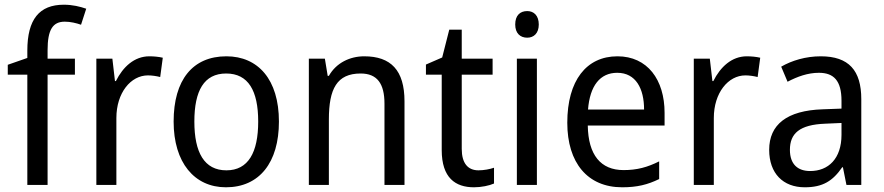

<svg xmlns="http://www.w3.org/2000/svg" viewBox="-20 -785 3751 815"><path d="M298 -468V-536H182V-572C182 -659 204 -693 255 -693C279 -693 304 -687 324 -680L346 -748C320 -757 288 -765 251 -765C147 -765 96 -703 96 -570V-539L13 -510V-468H96V0H182V-468Z M614 -546C550 -546 502 -501 472 -441H468L457 -536H389V0H474V-284C474 -391 535 -465 608 -465C625 -465 645 -462 660 -458L671 -540C654 -544 633 -546 614 -546Z M1164 -269C1164 -448 1075 -546 941 -546C798 -546 717 -446 717 -269C717 -95 805 10 939 10C1081 10 1164 -95 1164 -269ZM805 -269C805 -400 846 -473 940 -473C1034 -473 1076 -400 1076 -269C1076 -138 1034 -62 941 -62C847 -62 805 -138 805 -269Z M1526 -546C1465 -546 1407 -518 1376 -463H1371L1359 -536H1291V0H1376V-278C1376 -408 1410 -473 1511 -473C1581 -473 1612 -430 1612 -345V0H1697V-355C1697 -487 1639 -546 1526 -546Z M2011 -62C1966 -62 1940 -92 1940 -153V-468H2071V-536H1940V-659H1887L1857 -541L1788 -511V-468H1855V-148C1855 -30 1913 10 1992 10C2023 10 2057 3 2077 -6V-73C2060 -67 2034 -62 2011 -62Z M2218 -738C2188 -738 2167 -720 2167 -681C2167 -644 2188 -625 2218 -625C2246 -625 2267 -644 2267 -681C2267 -719 2246 -738 2218 -738ZM2259 -536H2174V0H2259Z M2601 -546C2469 -546 2388 -443 2388 -264C2388 -94 2474 10 2621 10C2684 10 2729 -1 2778 -25V-100C2728 -75 2684 -63 2627 -63C2530 -63 2477 -127 2475 -252H2801V-306C2801 -447 2728 -546 2601 -546ZM2600 -476C2679 -476 2714 -409 2714 -320H2476C2484 -421 2527 -476 2600 -476Z M3150 -546C3086 -546 3038 -501 3008 -441H3004L2993 -536H2925V0H3010V-284C3010 -391 3071 -465 3144 -465C3161 -465 3181 -462 3196 -458L3207 -540C3190 -544 3169 -546 3150 -546Z M3464 -546C3400 -546 3341 -528 3296 -502L3323 -438C3365 -460 3409 -476 3456 -476C3519 -476 3552 -443 3552 -357V-324L3472 -321C3320 -316 3245 -256 3245 -149C3245 -49 3304 10 3396 10C3473 10 3515 -17 3555 -75H3558L3573 0H3636V-364C3636 -486 3583 -546 3464 -546ZM3484 -260 3552 -263V-213C3552 -111 3496 -59 3419 -59C3367 -59 3333 -87 3333 -149C3333 -218 3373 -256 3484 -260Z"/></svg>

Font: Noto Sans Sinhala SemiCondensed
Style: Regular
Weight: 400
Width: 4
Designer: Jelle Bosma - Monotype Design Team
Foundry: Monotype Imaging Inc.
Version: Version 2.006